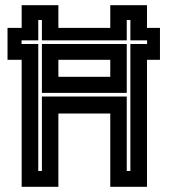

<svg xmlns="http://www.w3.org/2000/svg" viewBox="-20 -720 660 740"><path d="M63.5 0V-489.5H9V-612.5H63.5V-700H205V-612.5H405V-700H546.5V-612.5H596.5V-489.5H546.5V0H405V-282.5H205V0ZM127.5 -61H141.5V-348H468.5V-61H482.5V-550.5H547V-564.5H482.5V-643H468.5V-564.5H141.5V-643H127.5V-564.5H63V-550.5H127.5ZM141.5 -362V-550.5H468.5V-362ZM205 -424H405V-489.5H205Z"/></svg>

Font: Tourney Condensed Regular
Style: Bold
Weight: 700
Width: 3
Designer: Tyler Finck
Foundry: Etcetera Type Co
Version: Version 1.010; ttfautohint (v1.8.3)